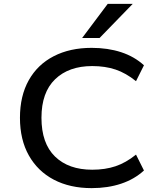

<svg xmlns="http://www.w3.org/2000/svg" viewBox="-20 -961 831 991"><path d="M453 10Q341 10 258 -33.5Q175 -77 129 -158.5Q83 -240 83 -353Q83 -466 128.5 -547Q174 -628 257.5 -671Q341 -714 453 -714Q537 -714 605.5 -691.5Q674 -669 723 -624L682 -542Q630 -584 576.5 -602Q523 -620 456 -620Q335 -620 264.5 -552Q194 -484 194 -353Q194 -221 264 -153Q334 -85 456 -85Q523 -85 576.5 -103Q630 -121 682 -163L723 -81Q674 -36 605.5 -13Q537 10 453 10ZM404 -765 536 -941H665L494 -765Z"/></svg>

Font: Nunito Sans 7pt SemiExpanded Medium
Style: Regular
Weight: 500
Width: 6
Designer: Vernon Adams
Foundry: Vernon Adams
Version: Version 3.101;gftools[0.9.27]